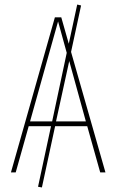

<svg xmlns="http://www.w3.org/2000/svg" viewBox="-20 -757 510 843"><path d="M420 0 363 -203H222L164 66L147 63L204 -203H106L49 0H28L221 -681H249L282 -565L319 -737L336 -733L292 -529L443 0ZM112 -224H209L273 -525L235 -663ZM226 -224H357L284 -489Z"/></svg>

Font: Fira Sans Extra Condensed Thin
Style: Regular
Weight: 250
Width: 1
Designer: Carrois Corporate & Edenspiekermann AG
Foundry: Carrois Corporate GbR & Edenspiekermann AG
Version: Version 4.203